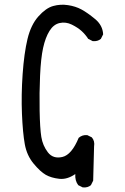

<svg xmlns="http://www.w3.org/2000/svg" viewBox="-20 -777 540 828"><path d="M336.9 31.2 317.4 21.5Q302.7 2 304.7 -26.4Q269.5 -2 235.4 -5.9Q201.2 -9.8 177.7 -22.9Q154.3 -36.1 125 -71.3Q95.7 -106.4 86.9 -155.3Q78.1 -204.1 74.7 -285.6Q71.3 -367.2 77.6 -457.5Q84 -547.9 98.6 -608.9Q113.3 -669.9 145.5 -706.1Q177.7 -742.2 209 -751Q240.2 -759.8 272.9 -754.9Q305.7 -750 331.1 -736.3Q356.4 -722.7 389.6 -695.3Q422.9 -668 424.8 -628.9L415 -609.4Q401.4 -597.7 379.9 -599.6L360.4 -609.4Q348.6 -627.9 332 -643.1Q315.4 -658.2 289.6 -670.9Q263.7 -683.6 237.3 -677.7Q210.9 -671.9 193.4 -643.6Q175.8 -615.2 166 -570.8Q156.2 -526.4 152.8 -450.7Q149.4 -375 150.9 -299.3Q152.3 -223.6 158.2 -186.5Q164.1 -149.4 186.5 -120.1Q209 -90.8 249 -100.1Q289.1 -109.4 319.3 -182.6Q335 -196.3 356.4 -194.3L376 -184.6Q389.6 -168.9 385.7 -145.5L381.8 2L372.1 21.5Q358.4 33.2 336.9 31.2Z"/></svg>

Font: JasonHandwriting1
Style: Regular
Weight: 400
Version: Version 1.48.20